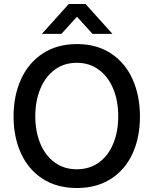

<svg xmlns="http://www.w3.org/2000/svg" viewBox="-20 -936 772 963"><path d="M48 -352Q48 -455 85 -537.5Q122 -620 194 -667.5Q266 -715 366 -715Q465 -715 536.5 -668Q608 -621 645 -538.5Q682 -456 682 -351Q682 -247 645 -166Q608 -85 536.5 -39Q465 7 366 7Q265 7 193.5 -39.5Q122 -86 85 -167.5Q48 -249 48 -352ZM573 -353Q573 -430 548 -490.5Q523 -551 476 -586Q429 -621 365 -621Q301 -621 254 -586Q207 -551 182 -490Q157 -429 157 -353Q157 -277 182 -216.5Q207 -156 254 -121.5Q301 -87 365 -87Q429 -87 476 -121Q523 -155 548 -215.5Q573 -276 573 -353ZM325 -916H409L544 -766H444L368 -850H364L288 -766H190Z"/></svg>

Font: Be Vietnam Medium
Style: Regular
Weight: 500
Designer: Gabriel Lam
Foundry: TypeRant
Version: Version 4.000